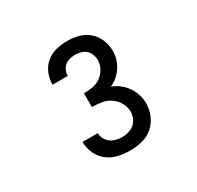

<svg xmlns="http://www.w3.org/2000/svg" viewBox="-120 -954 816 797"><g transform="rotate(-30 288.0 -555.5)"><path d="M290 -293Q319 -293 348 -300Q377 -307 399.5 -326.5Q422 -346 433.5 -373.5Q445 -401 445 -431Q445 -459 433.5 -486Q422 -513 401 -533Q380 -553 353 -563Q377 -574 395.5 -593Q414 -612 424 -636.5Q434 -661 434 -687Q434 -715 423.5 -741Q413 -767 392 -785.5Q371 -804 344 -811Q317 -818 290 -818Q263 -818 236.5 -811.5Q210 -805 189 -787.5Q168 -770 157.5 -744.5Q147 -719 147 -692V-691H220V-692Q220 -709 229.5 -724.5Q239 -740 256 -746Q273 -752 290 -752Q308 -752 325.5 -745Q343 -738 352 -721Q361 -704 361 -686Q361 -665 350.5 -646Q340 -627 322.5 -614.5Q305 -602 284 -598.5Q263 -595 242 -595V-529Q265 -529 287.5 -525.5Q310 -522 329.5 -509Q349 -496 360.5 -475.5Q372 -455 372 -432Q372 -411 361 -392.5Q350 -374 330 -366Q310 -358 290 -358Q270 -358 251.5 -364.5Q233 -371 221 -387.5Q209 -404 209 -423H136Q136 -395 148 -368Q160 -341 182.5 -323.5Q205 -306 233 -299.5Q261 -293 290 -293Z"/></g></svg>

Font: Iosevka SS01 Extended
Style: Regular
Weight: 400
Width: 7
Monospace: yes
Designer: Belleve Invis
Foundry: Belleve Invis
Version: Version 3.4.7; ttfautohint (v1.8.3)